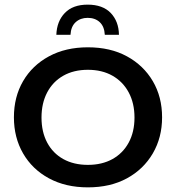

<svg xmlns="http://www.w3.org/2000/svg" viewBox="-20 -798 759 828"><path d="M359 10Q263 10 191 -29Q119 -68 79.5 -136.5Q40 -205 40 -292Q40 -380 79.5 -448Q119 -516 191 -555Q263 -594 359 -594Q456 -594 527.5 -555Q599 -516 639 -448Q679 -380 679 -292Q679 -205 639 -136.5Q599 -68 527.5 -29Q456 10 359 10ZM359 -87Q420 -87 465 -112Q510 -137 535 -183Q560 -229 560 -291Q560 -353 535 -399.5Q510 -446 465 -471.5Q420 -497 359 -497Q298 -497 253 -471.5Q208 -446 183.5 -399.5Q159 -353 159 -291Q159 -229 183.5 -183Q208 -137 253 -112Q298 -87 359 -87ZM223 -648Q225 -706 259.5 -742Q294 -778 358 -778Q423 -778 457.5 -742Q492 -706 493 -648H432Q430 -684 410 -702.5Q390 -721 358 -721Q327 -721 306.5 -702.5Q286 -684 284 -648Z"/></svg>

Font: Rokkitt SemiBold
Style: Regular
Weight: 600
Designer: Vernon Adams
Foundry: Vernon Adams
Version: Version 3.103